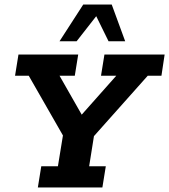

<svg xmlns="http://www.w3.org/2000/svg" viewBox="-20 -822 742 842"><path d="M146 0 161 -93H234L256 -228L106 -490H46L61 -583H323L308 -490H241L351 -297L316 -294L490 -490H423L438 -583H702L688 -490H628L392 -225L371 -93H444L429 0ZM241 -641 345 -802H470L529 -641H456L402 -751L316 -641Z"/></svg>

Font: Rokkitt SemiBold
Style: Bold Italic
Weight: 700
Italic angle: -9°
Version: Version 3.103